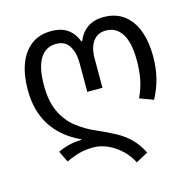

<svg xmlns="http://www.w3.org/2000/svg" viewBox="-114 -661 1032 1026"><g transform="rotate(-15 402.0 -148.0)"><path d="M518.1 250Q484.9 187 428 149.9Q371.1 112.8 313 112.8Q271 112.8 237.1 121.8Q203.1 130.9 162.1 149.9L131.8 87.9Q154.8 77.1 185.3 68.1Q215.8 59.1 263.2 57.1V54.2Q55.2 -43 55.2 -273.9Q55.2 -356 78.1 -417Q101.1 -478 146 -512Q190.9 -545.9 257.8 -545.9Q314 -545.9 348.4 -520.5Q382.8 -495.1 398.9 -451.2H403.8Q420.9 -495.1 457 -520.5Q493.2 -545.9 545.9 -545.9Q612.8 -545.9 658 -512Q703.1 -478 726.1 -417.5Q749 -356.9 749 -275.9Q749 -211.9 735.6 -157Q722.2 -102.1 693.8 -48.8L618.2 -77.1Q641.1 -126 650.1 -172.6Q659.2 -219.2 659.2 -276.9Q659.2 -374 628.2 -423.6Q597.2 -473.1 539.1 -473.1Q494.1 -473.1 469 -439Q443.8 -404.8 443.8 -342.8V-182.1H359.9V-342.8Q359.9 -398.9 336.9 -436Q314 -473.1 264.2 -473.1Q207 -473.1 176 -423.6Q145 -374 145 -275.9Q145 -186 173.1 -127.4Q201.2 -68.8 248 -32Q294.9 4.9 353 29.8Q411.1 55.2 454.1 78.6Q497.1 102.1 528.6 133.5Q560.1 165 585 213.9Z"/></g></svg>

Font: Kurinto Seri
Style: Regular
Weight: 400
Designer: Kurinto was developed by Clint Goss from a range of fonts that are compatible with the SIL Open Font License Version 1.1
Foundry: Clinton F. Goss
Version: Version 2.196; July 25, 2020